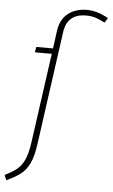

<svg xmlns="http://www.w3.org/2000/svg" viewBox="-105 -779 596 1017"><g transform="rotate(5 193.5 -271.0)"><path d="M430 -705 414 -680Q386 -695 363.5 -702Q341 -709 314 -709Q214 -709 200 -612L116 -8Q107 57 89.5 94Q72 131 45 152.5Q18 174 -32 197L-43 170Q-2 150 21.5 130.5Q45 111 60 78Q75 45 83 -11L150 -491H60L65 -520H154L167 -616Q175 -675 215 -707Q255 -739 316 -739Q371 -739 430 -705Z"/></g></svg>

Font: FiraGO UltraLight
Style: Italic
Weight: 200
Italic angle: -8°
Designer: bBox Type GmbH
Foundry: bBox Type GmbH
Version: Version 1.001